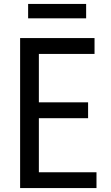

<svg xmlns="http://www.w3.org/2000/svg" viewBox="-20 -963 568 983"><path d="M161 -81H474V0H83V-768H464V-687H161L179 -708V-422L161 -439H431V-358H161L179 -379V-60ZM421 -943V-869H124V-943Z"/></svg>

Font: Yaldevi Medium
Style: Regular
Weight: 500
Designer: Sol Matas, Rajitha Manaperi, Kosala Senevirathne
Foundry: Mooniak
Version: Version 1.100